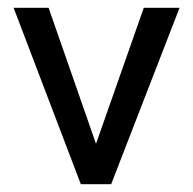

<svg xmlns="http://www.w3.org/2000/svg" viewBox="-20 -474 497 494"><path d="M266 0 442 -454H350L227 -104L105 -454H15L188 0H266Z"/></svg>

Font: Tajawal Medium
Style: Regular
Weight: 500
Designer: Boutros Fonts
Foundry: Created by Boutros International 2017
Version: Version 1.700